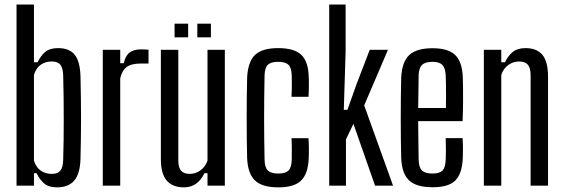

<svg xmlns="http://www.w3.org/2000/svg" viewBox="-20 -820 2491 848"><path d="M232.5 7.5Q196.5 7.5 176.8 -8.2Q157 -24 141.5 -55H130V0H53V-800H130V-545H146Q161.5 -576.5 181.2 -592Q201 -607.5 237 -607.5Q286 -607.5 309.8 -578.5Q333.5 -549.5 335.5 -482.5Q336.5 -438 337.2 -390.8Q338 -343.5 338 -296.2Q338 -249 337.2 -203.8Q336.5 -158.5 335.5 -118Q333.5 -51.5 307.5 -22Q281.5 7.5 232.5 7.5ZM208.5 -52Q235 -52 246.5 -66.2Q258 -80.5 259 -112.5Q260.5 -155 261 -200.5Q261.5 -246 261.5 -293.5Q261.5 -341 261 -390Q260.5 -439 259 -488Q258 -520 246.5 -534.2Q235 -548.5 208.5 -548.5Q181 -548.5 160.2 -534.2Q139.5 -520 130 -489.5V-110.5Q139.5 -80.5 160.2 -66.2Q181 -52 208.5 -52Z M434 0V-600H511V-541H526.5Q534.5 -575 553 -588.5Q571.5 -602 603 -602Q612 -602 621 -601.5Q630 -601 636 -600.5V-539.5H604Q560 -539.5 539.2 -523.8Q518.5 -508 511 -474V0Z M792 7.5Q743 7.5 716.8 -22Q690.5 -51.5 690.5 -118V-600H767.5V-112.5Q767.5 -80.5 779.5 -66.2Q791.5 -52 818 -52Q843.5 -52 865.2 -67.5Q887 -83 896.5 -110.5V-600H973V0H896.5V-55H883Q867.5 -23.5 845 -8Q822.5 7.5 792 7.5ZM851.5 -655V-715.5H911.5V-655ZM751 -655V-715.5H811V-655Z M1267.5 -392.5Q1268.5 -408 1268.8 -425.8Q1269 -443.5 1268.8 -459.8Q1268.5 -476 1268.5 -487.5Q1267.5 -521.5 1253.8 -534.2Q1240 -547 1208.5 -547Q1177 -547 1163.2 -534.2Q1149.5 -521.5 1148.5 -487.5Q1147.5 -436.5 1147 -390.8Q1146.5 -345 1146.5 -300.8Q1146.5 -256.5 1147 -211Q1147.5 -165.5 1148.5 -114.5Q1149.5 -79.5 1163.5 -66.5Q1177.5 -53.5 1209.5 -53.5Q1240 -53.5 1253.8 -66.5Q1267.5 -79.5 1268.5 -114.5Q1268.5 -133 1268.8 -156.8Q1269 -180.5 1267.5 -209.5H1342.5Q1344 -189 1344.2 -165Q1344.5 -141 1343.5 -121.5Q1341 -53 1310.2 -22.8Q1279.5 7.5 1209.5 7.5Q1138 7.5 1106.2 -22.8Q1074.5 -53 1071.5 -121.5Q1070.5 -159 1070 -204.8Q1069.5 -250.5 1069.5 -298.8Q1069.5 -347 1070 -393Q1070.5 -439 1071.5 -477.5Q1075 -547.5 1106.5 -577.5Q1138 -607.5 1208.5 -607.5Q1279.5 -607.5 1310.8 -577.8Q1342 -548 1343.5 -480Q1344.5 -461 1344.2 -437Q1344 -413 1342.5 -392.5Z M1434 0V-800H1506.5V-593L1498.5 -335H1514.5L1555 -449L1613 -600H1693.5L1588.5 -354.5L1716 0H1636.5L1541 -273L1508 -204.5V0Z M1891 7Q1819 7 1787 -23Q1755 -53 1752 -121.5Q1751 -159 1750.5 -204.5Q1750 -250 1750 -298.5Q1750 -347 1750.5 -393Q1751 -439 1752 -477.5Q1755.5 -547.5 1787.8 -577.2Q1820 -607 1890.5 -607Q1959 -607 1990 -577.5Q2021 -548 2024 -480.5Q2024.5 -465 2025 -435.5Q2025.5 -406 2025.2 -367Q2025 -328 2023 -285H1827Q1827 -245 1827.8 -203Q1828.5 -161 1829 -114.5Q1830 -79.5 1844.2 -66.5Q1858.5 -53.5 1890 -53.5Q1921 -53.5 1934 -66.5Q1947 -79.5 1948.5 -114.5Q1949.5 -132 1949.5 -156.2Q1949.5 -180.5 1948.5 -210H2023Q2024.5 -189.5 2024.8 -165.2Q2025 -141 2024 -121.5Q2021 -53 1991.2 -23Q1961.5 7 1891 7ZM1827 -343H1949.5Q1950 -373 1950 -401.8Q1950 -430.5 1949.5 -453.5Q1949 -476.5 1948.5 -487.5Q1947 -519.5 1933.8 -533.2Q1920.5 -547 1890.5 -547Q1858 -547 1844 -533.2Q1830 -519.5 1829 -487.5Q1828.5 -448 1828 -412.5Q1827.5 -377 1827 -343Z M2117 0V-600H2194V-545H2210Q2225 -575 2245.5 -591.2Q2266 -607.5 2301 -607.5Q2350 -607.5 2375 -578.5Q2400 -549.5 2400.5 -482.5V0H2323.5V-488Q2323.5 -520 2311.2 -534.2Q2299 -548.5 2272.5 -548.5Q2247 -548.5 2225.2 -533Q2203.5 -517.5 2194 -489.5V0Z"/></svg>

Font: Big Shoulders Display Thin Medium
Style: Regular
Weight: 500
Version: Version 2.002